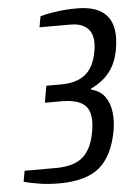

<svg xmlns="http://www.w3.org/2000/svg" viewBox="-52 -750 556 800"><g transform="rotate(-5 226.0 -350.0)"><path d="M163 10Q118 10 78 3.5Q38 -3 16 -10L24 -55H154Q229 -55 267 -87Q305 -119 318 -190Q332 -265 305 -297.5Q278 -330 203 -330H133L145 -400H205Q273 -400 309.5 -430.5Q346 -461 357 -525Q368 -585 344.5 -615Q321 -645 268 -645H138L146 -690Q170 -698 212.5 -704Q255 -710 300 -710Q480 -710 447 -525Q437 -469 408 -432Q379 -395 330 -372L329 -368Q368 -358 387 -331Q406 -304 410.5 -267Q415 -230 408 -190Q389 -85 332.5 -37.5Q276 10 163 10Z"/></g></svg>

Font: Cuprum
Style: Italic
Weight: 400
Italic angle: -10°
Designer: Jovanny Lemonad
Foundry: Jovanny Lemonad
Version: Version 3.000